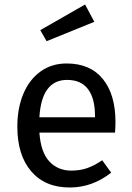

<svg xmlns="http://www.w3.org/2000/svg" viewBox="-20 -821 585 853"><path d="M491 -232H155Q161 -145 199 -104Q237 -63 297 -63Q335 -63 367 -74Q399 -85 434 -109L474 -54Q390 12 290 12Q180 12 118.5 -60Q57 -132 57 -258Q57 -340 83.5 -403.5Q110 -467 159.5 -503Q209 -539 276 -539Q381 -539 437 -470Q493 -401 493 -279Q493 -256 491 -232ZM402 -306Q402 -384 371 -425Q340 -466 278 -466Q165 -466 155 -300H402ZM399 -724 187 -638 159 -687 358 -801Z"/></svg>

Font: Wolseley Sans
Style: Regular
Weight: 400
Designer: Carrois Corporate & Edenspiekermann AG
Foundry: Carrois Corporate GbR & Edenspiekermann AG
Version: Version 4.202